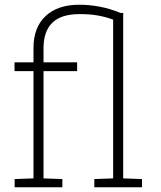

<svg xmlns="http://www.w3.org/2000/svg" viewBox="-20 -792 682 812"><path d="M42 0V-34.7L121.6 -37.6V-491.2H41.5V-528.3H121.6V-588.9Q121.6 -676.3 172.9 -724.1Q224.1 -772 314.9 -772Q357.9 -772 401.9 -763.7Q445.8 -755.4 489.3 -737.3H501V-37.6L580.6 -34.7V0H378.9V-34.7L458.5 -37.6V-709Q426.8 -720.7 393.1 -726.6Q359.4 -732.4 317.4 -732.4Q238.3 -732.4 201.2 -695.8Q164.1 -659.2 164.1 -588.9V-528.3H306.2V-491.2H164.1V-37.6L243.7 -34.7V0Z"/></svg>

Font: Roboto Slab ExtraLight
Style: Regular
Weight: 250
Designer: Google
Version: Version 2.000; ttfautohint (v1.8.1.43-b0c9)